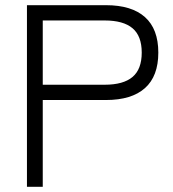

<svg xmlns="http://www.w3.org/2000/svg" viewBox="-20 -721 668 741"><path d="M84 0V-701H389Q488 -701 539.5 -655Q591 -609 591 -518Q591 -427 539.5 -381Q488 -335 389 -335H145V0ZM145 -394H384Q456 -394 491.5 -424Q527 -454 527 -518Q527 -582 491.5 -612Q456 -642 384 -642H145Z"/></svg>

Font: Zen Kaku Gothic New
Style: Regular
Weight: 400
Designer: Yoshimichi Ohira
Foundry: Positype
Version: Version 1.001